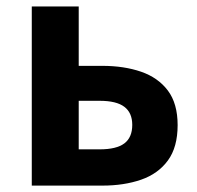

<svg xmlns="http://www.w3.org/2000/svg" viewBox="-20 -580 617 600"><path d="M79.3 0V-559.8H226V-374.2H300.1Q367.5 -374.2 420.8 -355.9Q474 -337.6 504.6 -297Q535.1 -256.4 535.1 -189Q535.1 -120 504.6 -78.4Q474 -36.8 420.8 -18.4Q367.5 0 300.1 0ZM226 -113.3H291.4Q343.9 -113.3 368.6 -131.9Q393.3 -150.5 393.3 -189.8Q393.3 -227.5 368.6 -246.2Q343.9 -265 291.4 -265H226Z"/></svg>

Font: Noto Sans HK Thin
Style: Regular
Weight: 100
Designer: Ryoko NISHIZUKA 西塚涼子 (kana, bopomofo & ideographs); Paul D. Hunt (Latin, Greek & Cyrillic); Sandoll Communications 산돌커뮤니
Foundry: Adobe
Version: Version 2.004-H2;hotconv 1.0.118;makeotfexe 2.5.65603